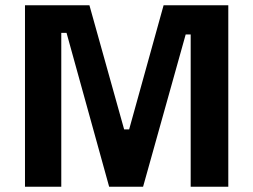

<svg xmlns="http://www.w3.org/2000/svg" viewBox="-20 -710 962 730"><path d="M75 -690H320L452 -218H471L602 -690H848V0H705V-579H686L524 0H395L233 -585H213V0H75Z"/></svg>

Font: Mozilla Text BETA
Style: Bold
Weight: 700
Designer: Studio DRAMA
Foundry: Studio DRAMA
Version: Version 0.100